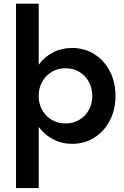

<svg xmlns="http://www.w3.org/2000/svg" viewBox="-20 -752 658 1017"><path d="M185.1 244.1H64.9V-732.4H185.1V-409.2Q215.3 -450.7 261 -474.4Q306.6 -498 361.8 -498Q428.2 -498 480.2 -464.8Q532.2 -431.6 562 -374.3Q591.8 -316.9 591.8 -244.1Q591.8 -171.4 562 -114Q532.2 -56.6 480.5 -23.4Q428.7 9.8 362.3 9.8Q307.1 9.8 261.5 -14.2Q215.8 -38.1 185.1 -79.6ZM327.1 -98.1Q368.2 -98.1 400.1 -117.2Q432.1 -136.2 450.4 -169.2Q468.8 -202.1 468.8 -243.7Q468.8 -286.1 450.4 -319.1Q432.1 -352.1 400.1 -371.3Q368.2 -390.6 327.1 -390.6Q288.6 -390.6 257.3 -373Q226.1 -355.5 207 -325Q188 -294.4 185.1 -255.4V-231.9Q188 -193.4 207 -163.1Q226.1 -132.8 257.3 -115.5Q288.6 -98.1 327.1 -98.1Z"/></svg>

Font: Kumbh Sans SemiBold
Style: Regular
Weight: 600
Version: Version 1.005